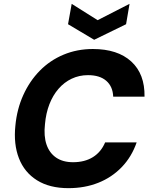

<svg xmlns="http://www.w3.org/2000/svg" viewBox="-20 -967 782 999"><path d="M336 12Q238 12 172.5 -29Q107 -70 78.5 -143.5Q50 -217 60 -313Q68 -399 101 -472Q134 -545 187 -599Q240 -653 310.5 -682.5Q381 -712 463 -712Q592 -712 663 -647Q734 -582 732 -464H569Q567 -517 533 -546.5Q499 -576 438 -576Q392 -576 353 -557.5Q314 -539 284.5 -505Q255 -471 237 -424.5Q219 -378 214 -321Q207 -259 222 -215Q237 -171 272 -147Q307 -123 360 -123Q421 -123 463.5 -149.5Q506 -176 527 -226H691Q665 -151 613.5 -97.5Q562 -44 491.5 -16Q421 12 336 12ZM654 -947 636 -841 470 -760 334 -841 353 -947 488 -862Z"/></svg>

Font: DM Sans 12pt Black
Style: Italic
Weight: 900
Italic angle: -10°
Version: Version 4.004;gftools[0.9.30]